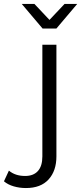

<svg xmlns="http://www.w3.org/2000/svg" viewBox="-110 -751 410 970"><path d="M21 199Q-11 199 -40.5 190.5Q-70 182 -90 165L-65 111Q-33 138 17 138Q59 138 81.5 113Q104 88 104 39V-525H175V39Q175 112 135.5 155.5Q96 199 21 199ZM105 -607 0 -731H64L164 -625H116L216 -731H280L175 -607Z"/></svg>

Font: Montserrat Thin
Style: Regular
Weight: 400
Version: Version 9.000